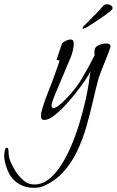

<svg xmlns="http://www.w3.org/2000/svg" viewBox="-170 -567 559 919"><path d="M-7 332Q-50 332 -83 311Q-116 290 -133 250Q-140 233 -145 214Q-150 195 -150 176Q-150 170 -147.5 155Q-145 140 -137 140Q-131 140 -130 149Q-129 158 -129 162Q-129 186 -118 210.5Q-107 235 -94 255Q-79 278 -57 297Q-35 316 -6 316Q33 316 66 289Q99 262 126.5 217.5Q154 173 176 119Q198 65 214 10Q230 -45 240.5 -92.5Q251 -140 255 -170L263 -226Q256 -210 236.5 -181.5Q217 -153 191.5 -120.5Q166 -88 138.5 -59Q111 -30 86 -11.5Q61 7 43 7Q33 7 29.5 2Q26 -3 26 -13Q26 -25 32.5 -47Q39 -69 48 -94Q57 -119 66 -141Q75 -163 79 -174Q81 -179 86.5 -194.5Q92 -210 98.5 -228Q105 -246 110 -260Q115 -274 115 -276Q115 -279 108 -279Q101 -279 101 -282L107 -300Q112 -314 116.5 -328.5Q121 -343 126 -356Q129 -364 143.5 -371Q158 -378 167 -378Q183 -378 183 -360Q183 -346 179 -327Q175 -308 169 -294L96 -121Q92 -111 84.5 -91.5Q77 -72 77 -61Q77 -57 79 -53.5Q81 -50 85 -50Q94 -50 105.5 -58Q117 -66 128 -76.5Q139 -87 144 -92Q191 -139 222.5 -192Q254 -245 283 -303Q282 -308 282 -312Q282 -316 282 -320Q282 -342 301.5 -350.5Q321 -359 339 -359Q346 -359 352.5 -356Q359 -353 359 -345Q359 -341 351.5 -321Q344 -301 333.5 -275Q323 -249 314 -226Q305 -203 302 -193Q288 -141 274.5 -81.5Q261 -22 243.5 39Q226 100 200 155Q174 210 135.5 253.5Q97 297 42 322Q21 332 -7 332ZM228 -430Q225 -430 225 -432Q225 -437 230 -442Q235 -447 238 -449Q247 -459 262 -474Q277 -489 293 -505Q309 -521 317 -531Q322 -538 328 -542.5Q334 -547 343 -547Q351 -547 360 -541.5Q369 -536 369 -528Q369 -521 352.5 -509Q336 -497 327 -490Q313 -481 292 -466.5Q271 -452 253 -441Q235 -430 228 -430Z"/></svg>

Font: Moon Dance
Style: Regular
Weight: 400
Designer: Robert E. Leuschke
Foundry: Robert E. Leuschke
Version: Version 1.010; ttfautohint (v1.8.3)